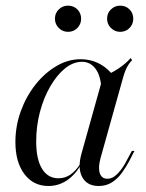

<svg xmlns="http://www.w3.org/2000/svg" viewBox="-20 -630 505 662"><path d="M146.8 11.3Q95.2 11.3 64.1 -29.8Q33.1 -71 33.1 -140.3Q33.1 -195.2 51.6 -246.4Q70.2 -297.6 102 -337.9Q133.9 -378.2 174.2 -402Q214.5 -425.8 257.3 -425.8Q296 -425.8 327.4 -407.7Q358.9 -389.5 379 -356.5L329.8 -321.8Q327.4 -369.4 309.3 -393.1Q291.1 -416.9 262.9 -416.9Q232.3 -416.9 204 -394Q175.8 -371 153.2 -331.9Q130.6 -292.7 117.7 -244Q104.8 -195.2 104.8 -141.9Q104.8 -80.6 125 -48Q145.2 -15.3 181.5 -15.3Q204.8 -15.3 223.8 -28.6Q242.7 -41.9 259.7 -69.4V-62.9Q238.7 -26.6 210.1 -7.7Q181.5 11.3 146.8 11.3ZM320.2 11.3Q279.8 11.3 263.3 -19.8Q246.8 -50.8 261.3 -101.6L335.5 -366.9Q361.3 -375.8 387.5 -393.1Q413.7 -410.5 430.6 -429.8L435.5 -422.6Q427.4 -414.5 421.8 -405.2Q416.1 -396 412.1 -385.9Q408.1 -375.8 404 -361.3L326.6 -84.7Q317.7 -51.6 324.2 -32.7Q330.6 -13.7 350 -13.7Q365.3 -13.7 377.8 -24.2Q390.3 -34.7 400.8 -49.6Q411.3 -64.5 418.5 -79.8L434.7 -109.7H443.5L425 -73.4Q414.5 -54 400.4 -34.3Q386.3 -14.5 366.5 -1.6Q346.8 11.3 320.2 11.3ZM394.4 -520.2Q375.8 -520.2 362.5 -533.5Q349.2 -546.8 349.2 -565.3Q349.2 -584.7 362.5 -597.6Q375.8 -610.5 394.4 -610.5Q413.7 -610.5 426.6 -597.6Q439.5 -584.7 439.5 -565.3Q439.5 -546.8 426.6 -533.5Q413.7 -520.2 394.4 -520.2ZM214.5 -520.2Q196 -520.2 182.7 -533.5Q169.4 -546.8 169.4 -565.3Q169.4 -584.7 182.7 -597.6Q196 -610.5 214.5 -610.5Q233.9 -610.5 246.8 -597.6Q259.7 -584.7 259.7 -565.3Q259.7 -546.8 246.8 -533.5Q233.9 -520.2 214.5 -520.2Z"/></svg>

Font: Playfair 144pt Light
Style: Italic
Weight: 300
Italic angle: -15.6°
Designer: Claus Eggers Sørensen
Foundry: Claus Eggers Sørensen
Version: Version 2.001;gftools[0.9.30]